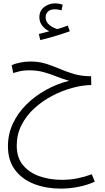

<svg xmlns="http://www.w3.org/2000/svg" viewBox="-20 -845 621 1136"><path d="M340 271Q254 271 183 244Q112 217 69.5 161Q27 105 27 20Q27 -52 56.5 -114.5Q86 -177 136.5 -227Q187 -277 252 -313Q317 -349 389 -367Q353 -377 317 -391.5Q281 -406 241 -417.5Q201 -429 152 -429Q121 -429 99 -424Q77 -419 58 -413L49 -460Q71 -469 100 -475Q129 -481 160 -481Q210 -481 251.5 -468Q293 -455 332.5 -438Q372 -421 415 -408Q458 -395 511 -394H519L520 -342Q466 -341 406 -324.5Q346 -308 288 -277.5Q230 -247 182.5 -203.5Q135 -160 107 -104.5Q79 -49 79 17Q79 89 117 133.5Q155 178 216 198.5Q277 219 346 219Q395 219 439 210Q483 201 523 186L541 230Q494 251 441.5 261Q389 271 340 271ZM218 -608 210 -644Q229 -649 243.5 -652.5Q258 -656 272 -660Q247 -671 230 -693Q213 -715 213 -742Q213 -782 241.5 -803.5Q270 -825 305 -825Q329 -825 351 -817L344 -784Q335 -786 325 -788Q315 -790 305 -790Q277 -790 263.5 -776.5Q250 -763 250 -743Q250 -715 272.5 -697Q295 -679 320 -673Q354 -683 381 -694L393 -660Q357 -647 307.5 -632Q258 -617 218 -608Z"/></svg>

Font: Noto Sans Arabic UI SmCn Lt
Style: Regular
Weight: 300
Width: 4
Designer: Monotype Design Team, Nadine Chahine and Nizar Qandah
Foundry: Monotype Imaging Inc.
Version: Version 2.010; ttfautohint (v1.8.4.7-5d5b)